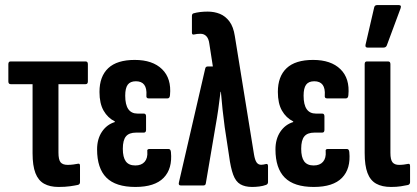

<svg xmlns="http://www.w3.org/2000/svg" viewBox="-20 -735 1654 761"><path d="M212.1 6Q177.7 6 154.7 -6.9Q131.7 -19.8 120.4 -49Q109.1 -78.2 109.1 -127.5V-401.4H22.4Q13.1 -401.4 13.1 -412.4V-480.5Q13.1 -491.5 22 -491.5H319.3Q328.3 -491.5 328.3 -480.5V-412.4Q328.3 -401.4 319.3 -401.4H211.7V-130.4Q211.7 -101.8 220.2 -91.6Q228.7 -81.5 248.2 -81.5Q258.8 -81.5 270.4 -83Q281.9 -84.5 289.5 -86.1Q297.1 -87.7 297.1 -77.9V-13.1Q297.1 -4.7 289.5 -2.3Q277.4 0.4 257.9 3.2Q238.3 6 212.1 6Z M516.6 6Q438.6 6 401.7 -31Q364.8 -68 364.8 -142.9Q364.8 -183.9 383.9 -212.6Q403.1 -241.3 435.2 -251.3V-253.7Q406.9 -267.9 390.6 -296.5Q374.3 -325.1 374.3 -370.6Q374.3 -432.3 409.1 -464.9Q443.8 -497.5 514.1 -497.5Q584.8 -497.5 622.4 -460.7Q660 -424 653.8 -358Q652.8 -345.1 644.3 -345.1H568.6Q558.9 -345.1 560.3 -356.7Q564.1 -412.9 518.6 -412.9Q496.3 -412.9 486.3 -399.3Q476.3 -385.7 476.3 -355.8Q476.3 -320.2 488.5 -302.5Q500.7 -284.8 525.1 -284.8H550Q558.9 -284.8 558.9 -273.8V-220.4Q558.9 -209.4 550 -209.4H519.4Q491.5 -209.4 479.2 -194.4Q466.8 -179.4 466.8 -145.2Q466.8 -111.8 478.6 -95.5Q490.5 -79.2 516.3 -79.2Q540.6 -79.2 553.2 -93.6Q565.9 -108 563.9 -134.5Q561.9 -144.5 572.2 -144.5H647.9Q656.5 -144.5 657.5 -132.1Q663.8 -66.3 628.6 -30.2Q593.3 6 516.6 6Z M979.5 6Q951.2 6 932.8 -4.6Q914.3 -15.2 904.3 -42.4Q894.2 -69.7 887.8 -118.1L870.6 -231.3Q865.6 -267.6 862.2 -300.3Q858.9 -333.1 855.5 -371.2H854.1Q849.4 -333.1 845 -301Q840.5 -269 833.9 -232.7L795.9 -8.9Q794.9 0 786.6 0H696.2Q686.2 0 689.2 -12.3L793.3 -462.9Q795.1 -471.5 803 -471.5H823.7L809.8 -561.2Q807.2 -581.7 798 -591.4Q788.8 -601.1 774.8 -601.1Q767.4 -601.1 761 -600.4Q754.6 -599.7 748.2 -598.1Q740.7 -597.1 740.7 -605.3V-671.5Q740.7 -680.4 747.2 -682.2Q771.3 -689 803.2 -689Q829.5 -689 851.4 -680.1Q873.3 -671.2 889.3 -650.1Q905.2 -628.9 910.8 -591.8L986.7 -123.2Q990.3 -101.1 996.9 -91.5Q1003.5 -81.9 1015.3 -81.9Q1022.3 -81.9 1034.3 -84.9Q1042.3 -86.9 1042.3 -76.5V-13.5Q1042.3 -5.3 1034.9 -2.3Q1022.3 2.4 1007.4 4.2Q992.5 6 979.5 6Z M1223.6 6Q1145.6 6 1108.7 -31Q1071.8 -68 1071.8 -142.9Q1071.8 -183.9 1090.9 -212.6Q1110.1 -241.3 1142.2 -251.3V-253.7Q1113.9 -267.9 1097.6 -296.5Q1081.3 -325.1 1081.3 -370.6Q1081.3 -432.3 1116.1 -464.9Q1150.8 -497.5 1221.1 -497.5Q1291.8 -497.5 1329.4 -460.7Q1367 -424 1360.8 -358Q1359.8 -345.1 1351.3 -345.1H1275.6Q1265.9 -345.1 1267.3 -356.7Q1271.1 -412.9 1225.6 -412.9Q1203.3 -412.9 1193.3 -399.3Q1183.3 -385.7 1183.3 -355.8Q1183.3 -320.2 1195.5 -302.5Q1207.7 -284.8 1232.1 -284.8H1257Q1265.9 -284.8 1265.9 -273.8V-220.4Q1265.9 -209.4 1257 -209.4H1226.4Q1198.5 -209.4 1186.2 -194.4Q1173.8 -179.4 1173.8 -145.2Q1173.8 -111.8 1185.6 -95.5Q1197.5 -79.2 1223.3 -79.2Q1247.6 -79.2 1260.2 -93.6Q1272.9 -108 1270.9 -134.5Q1268.9 -144.5 1279.2 -144.5H1354.9Q1363.5 -144.5 1364.5 -132.1Q1370.8 -66.3 1335.6 -30.2Q1300.3 6 1223.6 6Z M1529.8 6Q1494.1 6 1470.8 -7.1Q1447.5 -20.2 1436.5 -49.6Q1425.4 -79 1425.4 -128.3V-480.9Q1425.4 -491.5 1434.2 -491.5H1518.1Q1527.4 -491.5 1527.4 -480.9V-129.3Q1527.4 -101.8 1535.8 -91.6Q1544.1 -81.5 1561.8 -81.5Q1571.4 -81.5 1580.8 -82.7Q1590.1 -83.9 1597.8 -85.5Q1605.3 -87.1 1605.3 -76.9V-13.1Q1605.3 -4.7 1597.6 -1.9Q1585.3 0.8 1568.6 3.4Q1551.9 6 1529.8 6ZM1436.7 -546.4Q1426.6 -546.4 1428.8 -557.7L1463 -705.3Q1464.8 -714.9 1475.1 -714.9H1560.4Q1572.5 -714.9 1567.6 -701.7L1513 -554.6Q1509.6 -546.4 1499.9 -546.4Z"/></svg>

Font: Sofia Sans Extra Condensed
Style: Regular
Weight: 400
Designer: Botio Nikoltchev, Ani Petrova
Foundry: lettersoup
Version: Version 4.101